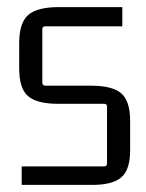

<svg xmlns="http://www.w3.org/2000/svg" viewBox="-20 -516 410 540"><path d="M240 4H41V-48H273Q281 -48 281 -57V-216Q281 -224 273 -224H144Q84 -224 59 -245.5Q34 -267 34 -323V-395Q34 -452 59.5 -474Q85 -496 145 -496H324V-442H108Q99 -442 99 -434V-284Q99 -275 108 -275H236Q296 -275 321 -253.5Q346 -232 346 -176V-93Q346 -39 321.5 -17.5Q297 4 240 4Z"/></svg>

Font: Gemunu Libre Light
Style: Regular
Weight: 300
Designer: Puspanada Ekanayake, Sola Matas, Pathum Egodawatta, Kosala Senevirathne
Foundry: mooniak
Version: Version 1.100